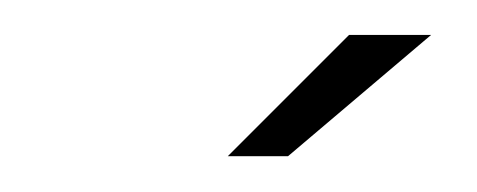

<svg xmlns="http://www.w3.org/2000/svg" viewBox="-20 -698 273 110"><path d="M110.5 -608.5H145L227 -678H180Z"/></svg>

Font: Anybody SemiCondensed Light
Style: Italic
Weight: 300
Width: 4
Italic angle: -10°
Version: Version 1.113;gftools[0.9.25]